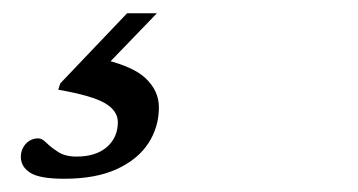

<svg xmlns="http://www.w3.org/2000/svg" viewBox="-20 -32 540 290"><path d="M77 238Q40 238 25.8 229Q11.5 220 11.5 205Q11.5 193.5 19 185.2Q26.5 177 38 177Q43.5 177 50.2 183.8Q57 190.5 67.8 197.5Q78.5 204.5 95.5 204.5Q125 204.5 141.5 190Q158 175.5 158 152.5Q158 135.5 138.8 124Q119.5 112.5 68 103.5L71 94L172 -12H217L120.5 88L124.5 55Q179 66.5 199.5 85.8Q220 105 220 130Q220 160 204 184.5Q188 209 156.2 223.5Q124.5 238 77 238Z"/></svg>

Font: Newsreader 8pt
Style: Italic
Weight: 400
Italic angle: -17°
Version: Version 1.003